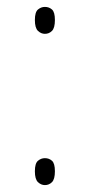

<svg xmlns="http://www.w3.org/2000/svg" viewBox="-20 -531 264 556"><path d="M110 -433Q99 -433 90 -441.5Q81 -450 81 -473Q81 -496 90 -503.5Q99 -511 110 -511Q122 -511 130.5 -503.5Q139 -496 139 -473Q139 -450 130.5 -441.5Q122 -433 110 -433ZM110 5Q99 5 90 -3.5Q81 -12 81 -35Q81 -58 90 -65.5Q99 -73 110 -73Q122 -73 130.5 -65.5Q139 -58 139 -35Q139 -12 130.5 -3.5Q122 5 110 5Z"/></svg>

Font: Noto Serif Thin
Style: Regular
Weight: 100
Designer: Monotype Design Team
Foundry: Monotype Imaging Inc.
Version: Version 2.015